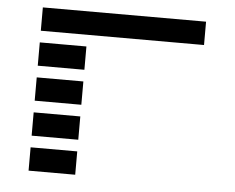

<svg xmlns="http://www.w3.org/2000/svg" viewBox="-50 -743 979 801"><g transform="rotate(5 439.5 -342.0)"><path d="M97.7 0V-97.7H293V0ZM97.7 -585.9V-683.6H781.2V-585.9ZM97.7 -439.5V-537.1H293V-439.5ZM97.7 -293V-390.6H293V-293ZM97.7 -146.5V-244.1H293V-146.5Z"/></g></svg>

Font: Trigram
Style: Regular
Weight: 400
Designer: GGBotNet
Foundry: GGBotNet
Version: 1.05